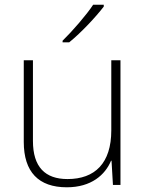

<svg xmlns="http://www.w3.org/2000/svg" viewBox="-20 -786 622 816"><path d="M421 -758V-766H376C348 -723 287 -653 246 -613V-606H274C326 -648 388 -715 421 -758ZM492 -530H453V-232C453 -92 383 -25 267 -25C172 -25 120 -76 120 -187V-530H81V-183C81 -55 144 10 264 10C368 10 427 -43 452 -103H454L460 0H492Z"/></svg>

Font: Noto Sans Myanmar ExtraLight
Style: Regular
Weight: 200
Designer: Monotype Design Team
Foundry: Monotype Imaging Inc.
Version: Version 2.107